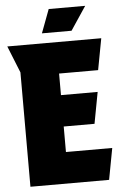

<svg xmlns="http://www.w3.org/2000/svg" viewBox="-60 -933 620 975"><g transform="rotate(-5 250.5 -445.5)"><path d="M0 -720H479L449 -560H250V-450H437L407 -290H250V-160H486L456 0H55V-583ZM226 -891H412L332 -771H181Z"/></g></svg>

Font: Protest Strike
Style: Regular
Weight: 400
Designer: Octavio Pardo
Foundry: Ashler Design
Version: Version 2.005; ttfautohint (v1.8.4.7-5d5b)